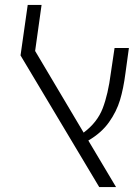

<svg xmlns="http://www.w3.org/2000/svg" viewBox="-20 -756 567 776"><path d="M337 -188 449 0H381L63 -532L92 -736H148L122 -550L318 -220Q373 -261 395 -318Q417 -375 428 -461L443 -562H501L487 -460Q479 -398 465 -351.5Q451 -305 420.5 -262Q390 -219 337 -188Z"/></svg>

Font: FiraGO Light
Style: Italic
Weight: 300
Italic angle: -8°
Designer: bBox Type GmbH
Foundry: bBox Type GmbH
Version: Version 1.001